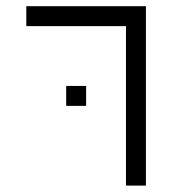

<svg xmlns="http://www.w3.org/2000/svg" viewBox="-20 -582 540 602"><path d="M250 -250V-312.5H187.5V-250ZM375 -500Q375 -500 375 0H437.5V-562.5H62.5V-500Z"/></svg>

Font: UnifontExMono
Style: Regular
Weight: 500
Version: Version 15.0.06